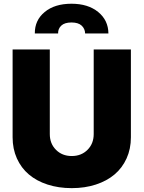

<svg xmlns="http://www.w3.org/2000/svg" viewBox="-20 -990 762 1019"><path d="M477.3 -727.3H674.7V-261.4Q674.7 -199.9 651.8 -149.3Q628.9 -98.7 587.9 -64.1Q546.9 -29.5 488.6 -10.5Q430.4 8.5 360.8 8.5Q290.8 8.5 232.4 -10.5Q174 -29.5 133.2 -64.1Q92.3 -98.7 69.6 -149.3Q46.9 -199.9 46.9 -261.4V-727.3H244.3V-278.4Q244.3 -227.6 277.2 -194.8Q310 -161.9 360.8 -161.9Q411.6 -161.9 444.4 -194.8Q477.3 -227.6 477.3 -278.4ZM164.8 -812.5Q164.1 -882.5 217.2 -926.3Q270.2 -970.2 359.4 -970.2Q447.4 -970.2 501.1 -926.3Q554.7 -882.5 555.4 -812.5H431.8Q431.1 -837.4 413.4 -854Q395.6 -870.7 359.4 -870.7Q322.8 -870.7 305.2 -854Q287.6 -837.4 288.4 -812.5Z"/></svg>

Font: Karasuma Gothic
Style: Black
Weight: 900
Designer: Rasmus Andersson / Ryoko Nishizuka
Foundry: Genbu
Version: Version 1.00